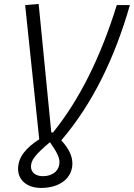

<svg xmlns="http://www.w3.org/2000/svg" viewBox="-20 -719 673 965"><path d="M186.5 225.6C280.8 225.6 343.8 176.3 343.8 102.5C343.8 66.4 327.1 28.8 288.1 -13.7C445.3 -197.3 556.6 -427.7 632.8 -693.4H566.9C486.8 -435.5 382.8 -222.7 246.6 -53.2H237.8L174.3 -699.2L106.4 -693.4L177.2 -19C114.3 21.5 70.8 68.4 70.8 129.4C70.8 187 116.7 225.6 186.5 225.6ZM135.7 118.7C135.7 86.4 155.3 59.6 231 -4.4C266.1 45.4 278.8 72.3 278.8 95.2C278.8 138.2 245.6 166.5 195.8 166.5C159.7 166.5 135.7 147.5 135.7 118.7Z"/></svg>

Font: Cascadia Mono PL Light
Style: Italic
Weight: 300
Italic angle: -10°
Monospace: yes
Designer: Aaron Bell
Foundry: Saja Typeworks
Version: Version 2404.023